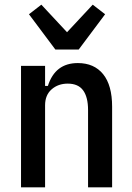

<svg xmlns="http://www.w3.org/2000/svg" viewBox="-20 -802 565 822"><path d="M70 0V-520H173V-434H185Q216 -532 313 -532Q383 -532 421.5 -484.5Q460 -437 460 -345V0H357V-331Q357 -386 336 -415Q315 -444 270 -444Q229 -444 201 -419.5Q173 -395 173 -351V0ZM217 -590 104 -741 157 -782 267 -664 377 -782 430 -741 317 -590Z"/></svg>

Font: IBM Plex Sans Condensed Medium
Style: Regular
Weight: 500
Width: 3
Designer: Mike Abbink, Paul van der Laan, Pieter van Rosmalen
Foundry: Bold Monday
Version: Version 1.3